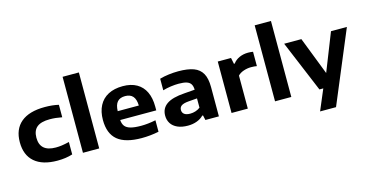

<svg xmlns="http://www.w3.org/2000/svg" viewBox="-96 -1280 3787 1972"><g transform="rotate(-15 1797.0 -294.0)"><path d="M42 -272Q42 -410 129 -482.8Q216 -555.5 382 -555.5Q465.5 -555.5 529.5 -540V-407.5Q492.5 -414.5 462 -417.8Q431.5 -421 399 -421Q306 -421 262.2 -384.5Q218.5 -348 218.5 -272.5Q218.5 -124.5 386.5 -124.5Q418.5 -124.5 450.8 -129Q483 -133.5 529.5 -144.5V-12.5Q458 10.5 368.5 10.5Q210 10.5 126 -62Q42 -134.5 42 -272Z M640.5 0V-808H813.5V0Z M1480.5 -226H1097Q1100 -184.5 1119 -160.2Q1138 -136 1179.2 -124.5Q1220.5 -113 1291 -113Q1362 -113 1446 -130V-8Q1355 10.5 1264.5 10.5Q1091 10.5 1008.2 -58.2Q925.5 -127 925.5 -272Q925.5 -360.5 958.8 -424.2Q992 -488 1056.2 -521.8Q1120.5 -555.5 1211.5 -555.5Q1298.5 -555.5 1358.8 -521.2Q1419 -487 1449.8 -422.2Q1480.5 -357.5 1480.5 -266.5ZM1096 -320.5H1320.5Q1318.5 -387 1290.8 -418.8Q1263 -450.5 1208.5 -450.5Q1153.5 -450.5 1125.8 -419Q1098 -387.5 1096 -320.5Z M2086 -311.5V0H1942.5L1931 -51.5H1922.5Q1893.5 -21.5 1850.2 -5.8Q1807 10 1756.5 10Q1691.5 10 1646 -10.2Q1600.5 -30.5 1577.5 -66.5Q1554.5 -102.5 1554.5 -149.5Q1554.5 -227 1615.5 -269.5Q1676.5 -312 1807 -320.5L1916.5 -329Q1915.5 -368 1901 -390Q1886.5 -412 1855.8 -421.5Q1825 -431 1772 -431Q1734.5 -431 1689 -424.8Q1643.5 -418.5 1603.5 -406.5V-529.5Q1648 -542.5 1700.8 -549Q1753.5 -555.5 1801.5 -555.5Q1903 -555.5 1964.8 -532.5Q2026.5 -509.5 2056.2 -456.5Q2086 -403.5 2086 -311.5ZM1916.5 -138V-236.5L1822.5 -229Q1770.5 -224.5 1748.2 -208.5Q1726 -192.5 1726 -163.5Q1726 -135 1747 -119Q1768 -103 1810 -103Q1838.5 -103 1866.2 -111.8Q1894 -120.5 1916.5 -138Z M2220.5 -547H2361.5L2375 -481.5H2383Q2409.5 -517 2451.5 -535.8Q2493.5 -554.5 2544.5 -554.5Q2573 -554.5 2596.5 -550V-397.5Q2572 -402.5 2534.5 -402.5Q2495 -402.5 2455.8 -389.2Q2416.5 -376 2393.5 -351V0H2220.5Z M2683 0V-808H2856V0Z M3424.5 -547H3593.5L3272.5 220H3103L3196 0H3155L2926.5 -547H3109.5L3265.5 -145Z"/></g></svg>

Font: Encode Sans Expanded
Style: Bold
Weight: 700
Width: 7
Designer: Multiple Designers
Foundry: Impallari Type
Version: Version 2.000